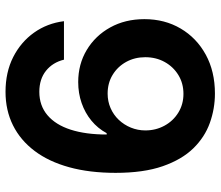

<svg xmlns="http://www.w3.org/2000/svg" viewBox="-71 -706 787 685"><g transform="rotate(-90 322.5 -363.5)"><path d="M331.1 9.8Q277.3 9.8 226.6 -8.3Q175.8 -26.4 135.7 -67.4Q95.7 -108.4 72 -176.5Q48.3 -244.6 48.3 -344.7Q48.3 -437.5 68.4 -510.3Q88.4 -583 126.5 -633.5Q164.6 -684.1 218 -710.7Q271.5 -737.3 337.4 -737.3Q407.2 -737.3 461.2 -710Q515.1 -682.6 548.6 -635.5Q582 -588.4 589.4 -528.8H452.1Q442.4 -568.8 412.6 -592.8Q382.8 -616.7 337.4 -616.7Q288.1 -616.7 253.9 -587.6Q219.7 -558.6 202.4 -504.9Q185.1 -451.2 185.1 -376.5H189.9Q207 -408.2 234.6 -430.9Q262.2 -453.6 297.4 -465.8Q332.5 -478 372.1 -478Q436 -478 486.8 -447.5Q537.6 -417 567.1 -363.8Q596.7 -310.5 596.7 -241.7Q596.7 -169.4 563.2 -112.5Q529.8 -55.7 470 -22.9Q410.2 9.8 331.1 9.8ZM330.1 -102.5Q367.7 -102.5 397.2 -120.6Q426.8 -138.7 443.8 -169.4Q460.9 -200.2 460.9 -238.8Q460.9 -276.4 444.1 -306.9Q427.2 -337.4 397.9 -355.2Q368.7 -373 331.1 -373Q303.2 -373 279.3 -362.5Q255.4 -352.1 237.5 -333.3Q219.7 -314.5 209.7 -290Q199.7 -265.6 199.7 -238.3Q199.7 -201.2 216.6 -170.2Q233.4 -139.2 263.2 -120.8Q293 -102.5 330.1 -102.5Z"/></g></svg>

Font: Inter
Style: 650
Weight: 650
Designer: Rasmus Andersson
Foundry: rsms
Version: Version 4.001;git-66647c0bb